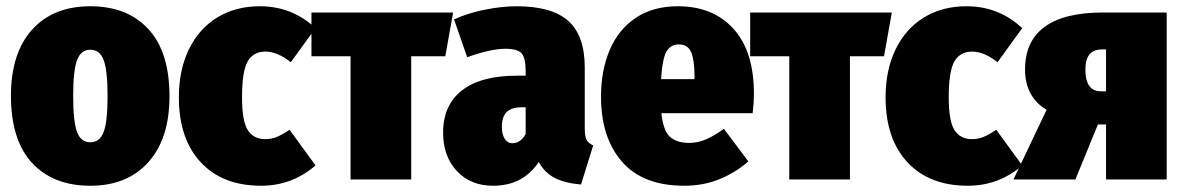

<svg xmlns="http://www.w3.org/2000/svg" viewBox="-20 -574 3785 614"><path d="M522 -266Q522 -131 454.5 -55.5Q387 20 269 20Q150 20 82.5 -53Q15 -126 15 -268Q15 -404 82.5 -479Q150 -554 269 -554Q387 -554 454.5 -481Q522 -408 522 -266ZM214 -268Q214 -184 226.5 -151.5Q239 -119 269 -119Q299 -119 311.5 -152Q324 -185 324 -266Q324 -349 311.5 -382Q299 -415 269 -415Q239 -415 226.5 -382Q214 -349 214 -268Z M989 -484 910 -375Q867 -409 829 -409Q790 -409 772 -377.5Q754 -346 754 -263Q754 -185 773 -157Q792 -129 828 -129Q848 -129 865 -136Q882 -143 906 -159L989 -45Q914 20 815 20Q692 20 622 -55Q552 -130 552 -263Q552 -350 584 -416Q616 -482 674.5 -518Q733 -554 811 -554Q914 -554 989 -484Z M1429 -534 1404 -394H1295V0H1101V-394H976V-534Z M1877 -109 1838 16Q1788 12 1755 -4.5Q1722 -21 1703 -56Q1652 20 1557 20Q1485 20 1441 -27Q1397 -74 1397 -150Q1397 -238 1457.5 -285Q1518 -332 1633 -332H1661V-346Q1661 -389 1648 -403.5Q1635 -418 1596 -418Q1549 -418 1474 -391L1432 -512Q1476 -532 1530.5 -543Q1585 -554 1632 -554Q1745 -554 1797.5 -507Q1850 -460 1850 -358V-165Q1850 -139 1855.5 -127.5Q1861 -116 1877 -109ZM1661 -145V-231H1650Q1616 -231 1600.5 -216Q1585 -201 1585 -169Q1585 -144 1594 -130Q1603 -116 1619 -116Q1644 -116 1661 -145Z M2387 -212H2095Q2101 -156 2122.5 -136.5Q2144 -117 2184 -117Q2211 -117 2237 -128Q2263 -139 2295 -162L2373 -58Q2334 -23 2282 -1.5Q2230 20 2168 20Q2036 20 1969 -57Q1902 -134 1902 -265Q1902 -348 1929.5 -413.5Q1957 -479 2012.5 -516.5Q2068 -554 2148 -554Q2260 -554 2325.5 -482Q2391 -410 2391 -274Q2391 -248 2387 -212ZM2201 -329Q2201 -381 2190.5 -406.5Q2180 -432 2151 -432Q2124 -432 2111 -408.5Q2098 -385 2094 -321H2201Z M2832 -534 2807 -394H2698V0H2504V-394H2379V-534Z M3249 -484 3170 -375Q3127 -409 3089 -409Q3050 -409 3032 -377.5Q3014 -346 3014 -263Q3014 -185 3033 -157Q3052 -129 3088 -129Q3108 -129 3125 -136Q3142 -143 3166 -159L3249 -45Q3174 20 3075 20Q2952 20 2882 -55Q2812 -130 2812 -263Q2812 -350 2844 -416Q2876 -482 2934.5 -518Q2993 -554 3071 -554Q3174 -554 3249 -484Z M3711 -534V0H3517V-176H3491L3419 0H3221L3327 -223Q3294 -242 3276 -274.5Q3258 -307 3258 -352Q3258 -442 3320.5 -488Q3383 -534 3507 -534ZM3517 -282V-416H3505Q3477 -416 3464 -400Q3451 -384 3451 -351Q3451 -282 3501 -282Z"/></svg>

Font: Fira Sans Condensed Black
Style: Regular
Weight: 900
Width: 3
Designer: Carrois Corporate & Edenspiekermann AG
Foundry: Carrois Corporate GbR & Edenspiekermann AG
Version: Version 4.203